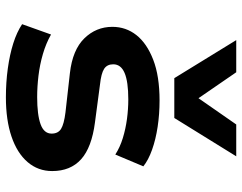

<svg xmlns="http://www.w3.org/2000/svg" viewBox="-105 -706 821 651"><g transform="rotate(90 305.5 -380.5)"><path d="M310 10Q259 10 212 3.5Q165 -3 127 -15Q89 -27 62 -45L97 -143Q127 -126 163 -115.5Q199 -105 236.5 -100.5Q274 -96 309 -96Q369 -96 401 -107.5Q433 -119 433 -145Q433 -167 417 -177Q401 -187 361 -192L228 -207Q149 -216 110 -256Q71 -296 71 -351Q71 -397 99 -432.5Q127 -468 182.5 -489.5Q238 -511 321 -511Q367 -511 410 -504.5Q453 -498 488 -485.5Q523 -473 544 -456L504 -361Q479 -377 448 -386.5Q417 -396 383.5 -400.5Q350 -405 317 -405Q257 -405 227.5 -392.5Q198 -380 198 -354Q198 -333 213.5 -323Q229 -313 267 -309L395 -292Q480 -281 520 -245Q560 -209 560 -147Q560 -99 529.5 -63.5Q499 -28 443 -9Q387 10 310 10ZM245 -561 116 -771H225L313 -643L402 -771H510L380 -561Z"/></g></svg>

Font: Nunito Sans 7pt SemiExpanded
Style: Bold
Weight: 700
Width: 6
Designer: Vernon Adams
Foundry: Vernon Adams
Version: Version 3.101;gftools[0.9.27]